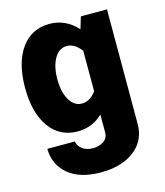

<svg xmlns="http://www.w3.org/2000/svg" viewBox="-115 -636 821 954"><g transform="rotate(-15 295.5 -158.5)"><path d="M29.8 -271Q29.8 -400.4 82.8 -474.1Q135.7 -547.9 228.5 -547.9Q311.5 -547.9 371.1 -481.9L389.6 -543.5H523.9V44.9Q523.9 103.5 493.9 145.3Q463.9 187 410.4 209.2Q356.9 231.4 286.6 231.4Q179.2 231.4 119.4 181.6Q59.6 131.8 58.1 49.3H199.7Q203.6 73.2 224.6 89.1Q245.6 105 278.3 105Q310.1 105 333.5 89.8Q356.9 74.7 356.9 44.9V-46.9Q302.2 4.9 228.5 4.9Q135.7 4.9 82.8 -68.8Q29.8 -142.6 29.8 -271ZM195.8 -271.5Q195.8 -205.1 220 -164.3Q244.1 -123.5 283.7 -123.5Q325.2 -123.5 356.9 -167V-375Q323.7 -419.4 283.2 -419.4Q243.7 -419.4 219.7 -378.4Q195.8 -337.4 195.8 -271.5Z"/></g></svg>

Font: Estedad-FD ExtraBold
Style: Regular
Weight: 800
Designer: Amin Abedi
Version: Version 7.3